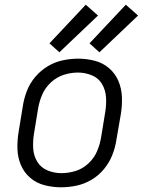

<svg xmlns="http://www.w3.org/2000/svg" viewBox="-20 -787 616 815"><path d="M239 8Q272 8 305 1Q338 -6 368.5 -24Q399 -42 421.5 -69.5Q444 -97 456.5 -128.5Q469 -160 474 -193L493 -303Q499 -339 497.5 -375.5Q496 -412 482.5 -443.5Q469 -475 443 -497.5Q417 -520 382.5 -529Q348 -538 312 -538Q280 -538 246.5 -531Q213 -524 183 -506Q153 -488 130 -461Q107 -434 94.5 -402Q82 -370 77 -337L59 -227Q53 -191 54 -155Q55 -119 68.5 -87Q82 -55 108 -32.5Q134 -10 168.5 -1Q203 8 239 8ZM241 -52Q210 -52 182 -63.5Q154 -75 138.5 -100Q123 -125 121 -156Q119 -187 124 -218L142 -328Q147 -357 159.5 -386Q172 -415 196.5 -437.5Q221 -460 251 -469.5Q281 -479 311 -479Q341 -479 369.5 -467.5Q398 -456 413 -430.5Q428 -405 430 -374.5Q432 -344 427 -313L409 -203Q404 -173 391.5 -144Q379 -115 354.5 -92.5Q330 -70 300 -61Q270 -52 241 -52ZM402 -565 566 -721 514 -767 360 -603ZM232 -565 396 -721 344 -767 190 -603Z"/></svg>

Font: Iosevka Sparkle Light
Style: Italic
Weight: 300
Italic angle: -9°
Designer: Belleve Invis
Foundry: Belleve Invis
Version: Version 4.5.0; ttfautohint (v1.8.3)